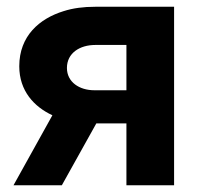

<svg xmlns="http://www.w3.org/2000/svg" viewBox="-20 -548 599 568"><path d="M135 -207 20 0H163L265 -183H354V0H495V-528H262C227 -528 196 -524 168 -515C97 -493 37 -442 37 -352C37 -279 81 -232 135 -207ZM178 -347C178 -391 216 -415 262 -415H354V-281H259C215 -281 178 -305 178 -347Z"/></svg>

Font: Asimov
Style: Regular
Weight: 500
Designer: Google
Version: Version 2.000980; 2014